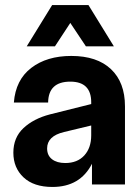

<svg xmlns="http://www.w3.org/2000/svg" viewBox="-20 -732 557 762"><path d="M188 10Q114 10 73.5 -28Q33 -66 33 -126Q33 -186 73 -223.5Q113 -261 178 -278L342 -319V-326Q342 -408 259 -408Q172 -408 171 -325H35Q42 -415 104 -462.5Q166 -510 263 -510Q365 -510 420.5 -457.5Q476 -405 476 -310V0H345V-82Q298 10 188 10ZM86 -548 187 -712H331L432 -548H321L259 -641L198 -548ZM167 -143Q167 -115 186.5 -100Q206 -85 239 -85Q287 -85 314.5 -115Q342 -145 342 -195V-234L234 -208Q167 -192 167 -143Z"/></svg>

Font: TASA Orbiter Display
Style: Bold
Weight: 700
Designer: Weizhong Zhang
Version: Version 1.000;Glyphs 3.1.2 (3151)